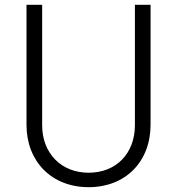

<svg xmlns="http://www.w3.org/2000/svg" viewBox="-20 -765 735 797"><path d="M348 12C502 12 605 -95 605 -247V-745H540V-245C540 -129 463 -48 348 -48C234 -48 155 -129 155 -245V-745H90V-247C90 -95 194 12 348 12Z"/></svg>

Font: Plus Jakarta Sans Light
Style: Regular
Weight: 300
Designer: Gumpita Rahayu
Foundry: Tokotype
Version: Version 2.071;gftools[0.9.30]